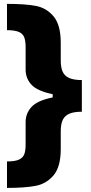

<svg xmlns="http://www.w3.org/2000/svg" viewBox="-20 -757 463 977"><path d="M289.1 -89.8V1Q289.1 91.8 252.7 135Q216.3 178.2 161.4 188.7Q106.4 199.2 15.6 199.2V64.5Q56.2 64.5 76.4 55.2Q96.7 45.9 103.5 27.8Q110.4 9.8 110.4 -22.5V-135.7Q110.4 -180.2 140.4 -212.9Q170.4 -245.6 248 -261.2V-277.8Q170.4 -293.5 140.4 -325.7Q110.4 -357.9 110.4 -402.3V-515.6Q110.4 -548.3 103.5 -566.7Q96.7 -585 76.4 -594.2Q56.2 -603.5 15.6 -603.5V-737.3Q107.4 -737.3 161.9 -727.1Q216.3 -716.8 252.7 -673.6Q289.1 -630.4 289.1 -539.1V-448.2Q289.1 -413.1 299.1 -391.6Q309.1 -370.1 332.5 -359.9Q356 -349.6 396.5 -349.6V-188.5Q356 -188.5 332.5 -178.2Q309.1 -168 299.1 -146.5Q289.1 -125 289.1 -89.8Z"/></svg>

Font: Pretendard Std Black
Style: Regular
Weight: 900
Designer: Base glyphs from Inter by Rasmus Andersson; Hangeul glyphs from Noto Sans CJK(Source Han Sans) by Jang Soo-young and Kan
Foundry: Kil Hyung-jin
Version: Version 1.309